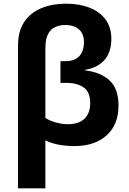

<svg xmlns="http://www.w3.org/2000/svg" viewBox="-20 -785 700 1045"><path d="M339 -765Q411 -765 466.5 -743.5Q522 -722 554 -679.5Q586 -637 586 -573Q586 -501 548.5 -458.5Q511 -416 443 -405V-402Q528 -392 576.5 -347Q625 -302 625 -211Q625 -106 560 -48Q495 10 386 10Q289 10 227 -21V240H78V-535Q78 -616 112.5 -666.5Q147 -717 206 -741Q265 -765 339 -765ZM335 -649Q306 -649 281 -638Q256 -627 241.5 -599.5Q227 -572 227 -521V-143Q252 -127 286 -118Q320 -109 348 -109Q410 -109 440.5 -139.5Q471 -170 471 -224Q471 -286 434 -310Q397 -334 344 -334H309V-452H335Q388 -452 412.5 -480.5Q437 -509 437 -555Q437 -602 409 -625.5Q381 -649 335 -649Z"/></svg>

Font: Noto Sans IKEA
Style: Bold
Weight: 600
Designer: Monotype Design Team
Foundry: Monotype Imaging Inc.
Version: Version 2.001